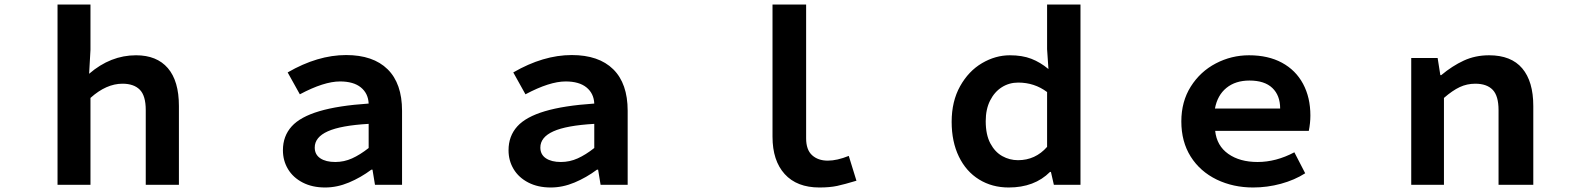

<svg xmlns="http://www.w3.org/2000/svg" viewBox="-20 -819 7040 851"><path d="M235 -799H381V-598L375 -492Q470 -574 583 -574Q675 -574 724 -517Q773 -460 773 -349V0H626V-331Q626 -395 599.5 -421.5Q573 -448 523 -448Q451 -448 381 -385V0H235Z M1234 -153Q1234 -216 1273 -259Q1311 -301 1395 -326Q1479 -351 1614 -360Q1612 -405 1579.5 -431.5Q1547 -458 1487 -458Q1416 -458 1309 -401L1255 -498Q1388 -575 1514 -575Q1634 -575 1698 -512Q1762 -449 1762 -328V0H1642L1631 -67H1626Q1579 -32 1526.5 -10Q1474 12 1421 12Q1364 12 1321.5 -10Q1279 -32 1256.5 -69.5Q1234 -107 1234 -153ZM1614 -163V-270Q1491 -263 1433 -237Q1375 -211 1375 -165Q1375 -134 1399.5 -117.5Q1424 -101 1466 -101Q1505 -101 1540.5 -117Q1576 -133 1614 -163Z M2234 -153Q2234 -216 2273 -259Q2311 -301 2395 -326Q2479 -351 2614 -360Q2612 -405 2579.5 -431.5Q2547 -458 2487 -458Q2416 -458 2309 -401L2255 -498Q2388 -575 2514 -575Q2634 -575 2698 -512Q2762 -449 2762 -328V0H2642L2631 -67H2626Q2579 -32 2526.5 -10Q2474 12 2421 12Q2364 12 2321.5 -10Q2279 -32 2256.5 -69.5Q2234 -107 2234 -153ZM2614 -163V-270Q2491 -263 2433 -237Q2375 -211 2375 -165Q2375 -134 2399.5 -117.5Q2424 -101 2466 -101Q2505 -101 2540.5 -117Q2576 -133 2614 -163Z M3404 -213V-799H3553V-206Q3553 -155 3579.5 -131Q3606 -107 3649 -107Q3690 -107 3742 -128L3776 -18Q3723 -2 3690.5 5Q3658 12 3612 12Q3512 12 3458 -47.5Q3404 -107 3404 -213Z M4198 -279Q4198 -370 4235.5 -437Q4273 -504 4332.5 -539Q4392 -574 4456 -574Q4511 -574 4551 -558.5Q4591 -543 4627 -513L4621 -601V-799H4769V0H4651L4638 -57H4634Q4565 12 4451 12Q4377 12 4319.5 -23.5Q4262 -59 4230 -125Q4198 -191 4198 -279ZM4621 -168V-411Q4565 -453 4493 -453Q4453 -453 4420.5 -432.5Q4388 -412 4368.5 -373.5Q4349 -335 4349 -282Q4349 -222 4369.5 -183.5Q4390 -145 4422.5 -127Q4455 -109 4492 -109Q4569 -109 4621 -168Z M5373 -23Q5299 -59 5257.5 -125Q5216 -191 5216 -281Q5216 -369 5258 -435.5Q5300 -502 5369 -538Q5438 -574 5516 -574Q5601 -574 5662 -541Q5723 -508 5755.5 -447.5Q5788 -387 5788 -307Q5788 -274 5781 -239H5366Q5373 -173 5424 -137Q5475 -101 5554 -101Q5636 -101 5717 -144L5765 -51Q5718 -21 5657.5 -4.5Q5597 12 5534 12Q5446 12 5373 -23ZM5518 -462Q5456 -462 5416 -429.5Q5376 -397 5365 -338H5654Q5654 -396 5619.5 -429Q5585 -462 5518 -462Z M6235 -562H6352L6364 -486H6368Q6417 -527 6468 -550.5Q6519 -574 6580 -574Q6678 -574 6727 -516Q6776 -458 6776 -349V0H6622V-331Q6622 -394 6596 -421Q6570 -448 6519 -448Q6482 -448 6450 -433Q6418 -418 6380 -385V0H6235Z"/></svg>

Font: Merged Yaku Han JP
Style: Bold
Weight: 700
Designer: Ryoko NISHIZUKA 西塚涼子 (kana, bopomofo & ideographs); Paul D. Hunt (Latin, Greek & Cyrillic); Sandoll Communications 산돌커뮤니
Foundry: Adobe
Version: Version 2.004